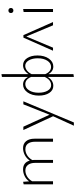

<svg xmlns="http://www.w3.org/2000/svg" viewBox="788 -1542 1043 2660"><g transform="rotate(-90 1310.0 -212.5)"><path d="M587 -415Q649 -415 683.5 -373Q718 -331 718 -257V0H676V-247Q676 -312 649.5 -347.5Q623 -383 571 -383Q529 -383 489 -358.5Q449 -334 422 -287Q424 -267 424 -257V0H383V-247Q383 -311 355 -347Q327 -383 277 -383Q236 -383 195.5 -359.5Q155 -336 128 -289V0H86V-407L121 -414L127 -331Q157 -373 202 -394Q247 -415 292 -415Q388 -415 415 -322Q445 -367 491.5 -391Q538 -415 587 -415Z M1194 -411H1236L943 289H898L1029 1L838 -411H884L1050 -48Z M1736 -415Q1798 -415 1834.5 -358.5Q1871 -302 1871 -215Q1871 -120 1827.5 -58Q1784 4 1718 4Q1651 4 1612 -64V283L1574 289V-73Q1525 4 1450 4Q1389 4 1352 -52Q1315 -108 1315 -196Q1315 -291 1359 -353Q1403 -415 1469 -415Q1536 -415 1574 -347V-708L1612 -714V-338Q1662 -415 1736 -415ZM1713 -27Q1765 -27 1798.5 -79Q1832 -131 1832 -212Q1832 -287 1803 -336Q1774 -385 1727 -385Q1695 -385 1664 -362Q1633 -339 1612 -296V-108Q1647 -27 1713 -27ZM1459 -26Q1532 -26 1574 -115V-303Q1539 -384 1474 -384Q1422 -384 1388.5 -332.5Q1355 -281 1355 -200Q1355 -123 1383.5 -74.5Q1412 -26 1459 -26Z M2334 0H2289L2134 -370L1979 0H1937L2118 -410H2153Z M2494 -549Q2478 -549 2468.5 -558.5Q2459 -568 2459 -583Q2459 -599 2468.5 -608.5Q2478 -618 2494 -618Q2509 -618 2519 -608.5Q2529 -599 2529 -583Q2529 -568 2519 -558.5Q2509 -549 2494 -549ZM2473 0V-407L2515 -414V0Z"/></g></svg>

Font: EauTestInfant Light
Style: Regular
Weight: 300
Designer: Christian Thalmann (Catharsis Fonts)
Version: Version 0.001;PS 000.001;hotconv 1.0.88;makeotf.lib2.5.64775